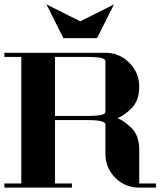

<svg xmlns="http://www.w3.org/2000/svg" viewBox="-20 -856 732 876"><path d="M0 0V-19H77.1V-596.2H0V-615.2H460.9Q524.4 -615.2 569.8 -569.8Q615.2 -524.4 615.2 -460.9Q615.2 -397 580.6 -362.3Q545.9 -328.1 516.1 -316.9Q545.9 -305.7 580.6 -271.5Q615.2 -236.8 615.2 -172.9V-19H691.9V0H615.2Q550.8 0 505.9 -44.9Q460.9 -89.8 460.9 -153.8V-288.1Q460.9 -307.6 384.8 -308.1H231V-19H308.1V0ZM191.9 -835.9 346.2 -758.8 500 -835.9 422.9 -682.1H269ZM231 -327.1H384.8Q461.9 -327.1 460.9 -346.2V-577.1Q460.9 -596.2 384.8 -596.2H231Z"/></svg>

Font: Hjet
Style: Regular
Weight: 400
Designer: T. Christopher White
Version: Version 1.2